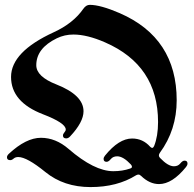

<svg xmlns="http://www.w3.org/2000/svg" viewBox="-20 -738 789 780"><path d="M8.3 -99.1Q8.3 -106 16.1 -113.3Q85.9 -178.2 146.2 -178.2Q206.5 -178.2 258.8 -132.8Q363.3 -42.5 440.4 -42.5Q477.5 -42.5 508.3 -53.2Q516.1 -55.7 516.1 -60.3Q516.1 -64.9 511.7 -69.8Q480.5 -103 456.1 -103Q439.5 -103 430.2 -91.8Q420.9 -80.6 413.1 -80.6Q400.9 -80.6 400.9 -92.3Q400.9 -99.1 406.7 -106Q462.9 -175.3 516.6 -175.3Q560.1 -175.3 589.8 -142.1Q594.2 -137.2 598.4 -137.2Q602.5 -137.2 606 -144.5Q622.1 -184.6 622.1 -242.2Q622.1 -472.2 406.7 -565.9Q334 -597.7 278.3 -597.7Q242.2 -597.7 210.9 -582.5Q127.4 -542 127.4 -473.1Q127.4 -426.8 209 -395Q319.3 -351.6 319.3 -286.1Q319.3 -241.7 264.6 -183.6Q257.3 -175.8 249 -175.8Q235.8 -175.8 235.8 -187.5Q235.8 -193.8 241.5 -200Q247.1 -206.1 247.1 -211.9Q247.1 -238.3 154.3 -273.9Q24.9 -323.7 24.9 -425.5Q24.9 -527.3 198.2 -606.9Q277.3 -643.1 318.4 -702.1Q329.6 -718.3 344.7 -718.3Q388.2 -718.3 466.3 -684.6Q697.8 -584 697.8 -330.6Q697.8 -210.4 629.4 -117.2Q625.5 -111.8 625.5 -106.4Q625.5 -101.1 630.4 -96.2Q662.6 -62.5 686.5 -62.5Q703.1 -62.5 712.4 -74Q721.7 -85.4 729.5 -85.4Q741.7 -85.4 741.7 -73.7Q741.7 -66.9 735.8 -59.6Q679.7 9.8 626 9.8Q587.9 9.8 553.7 -22.9Q547.9 -28.8 542.7 -28.8Q537.6 -28.8 532.7 -25.9Q456.1 22 347.7 22Q239.3 22 164.3 -39.1Q89.4 -100.1 54.2 -100.1Q42.5 -100.1 35.4 -93.8Q28.3 -87.4 21.5 -87.4Q8.3 -87.4 8.3 -99.1Z"/></svg>

Font: UnifrakturMaguntia18
Style: Book
Weight: 400
Designer: j. 'mach' wust, Gerrit Ansmann, Georg Duffner, based on a font by Peter Wiegel, original typeface by Carl Albert Fahrenw
Version: Version 2017-03-19